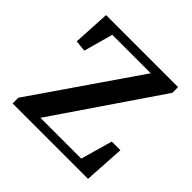

<svg xmlns="http://www.w3.org/2000/svg" viewBox="-140 -656 786 786"><g transform="rotate(45 253.0 -263.0)"><path d="M430.7 -176.8H480.5L469.7 0H33.2V-33.2L345.7 -487.3H123L87.9 -360.4L39.1 -365.2L47.9 -526.4H464.8V-493.2L155.3 -39.1H391.6Z"/></g></svg>

Font: GenYoMin TW TTF SemiBold
Style: Regular
Weight: 600
Version: Version 1.300